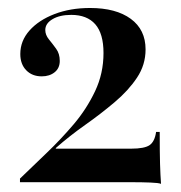

<svg xmlns="http://www.w3.org/2000/svg" viewBox="-20 -447 445 471"><path d="M375 4Q369.4 1.6 348.8 0.8Q328.2 0 307.3 0H29V-8.9Q58.9 -37.9 94 -71.4Q129 -104.8 160.9 -142.3Q192.7 -179.8 213.3 -223.4Q233.9 -266.9 233.9 -316.9Q233.9 -364.5 213.7 -387.5Q193.5 -410.5 154.8 -410.5Q126.6 -410.5 108.9 -400Q91.1 -389.5 91.1 -373.4Q91.1 -361.3 100 -350.4Q108.9 -339.5 117.7 -327.4Q126.6 -315.3 126.6 -297.6Q126.6 -279.8 114.1 -269.8Q101.6 -259.7 82.3 -259.7Q58.9 -259.7 44.4 -274.6Q29.8 -289.5 29.8 -314.5Q29.8 -346.8 52.4 -372.2Q75 -397.6 113.7 -412.5Q152.4 -427.4 200.8 -427.4Q264.5 -427.4 300.8 -400.8Q337.1 -374.2 337.1 -325.8Q337.1 -287.9 316.1 -256.5Q295.2 -225 261.3 -196.4Q227.4 -167.7 189.1 -140.7Q150.8 -113.7 116.9 -83.9V-82.3H301.6Q334.7 -82.3 347.2 -91.1Q359.7 -100 362.9 -123.4H371.8Q371.8 -72.6 372.6 -45.2Q373.4 -17.7 375 4Z"/></svg>

Font: Playfair 144pt SemiCondensed SemiBold
Style: Regular
Weight: 600
Width: 4
Designer: Claus Eggers Sørensen
Foundry: Claus Eggers Sørensen
Version: Version 2.203